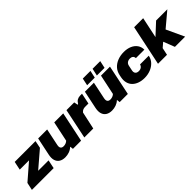

<svg xmlns="http://www.w3.org/2000/svg" viewBox="234 -1997 3276 3276"><g transform="rotate(-45 1872.5 -359.0)"><path d="M-34 0 -4 -138 288 -391H64L96 -545H598L571 -411L272 -155H523L491 0Z M1267 -545 1153 0H956L950 -56H944Q910 -23 862 -6Q814 11 764 11Q697 11 653.5 -17Q610 -45 594.5 -97.5Q579 -150 595 -225L662 -545H879L814 -234Q808 -205 813 -184.5Q818 -164 834 -153.5Q850 -143 877 -143Q904 -143 929 -152.5Q954 -162 973 -180L1050 -545Z M1231 0 1345 -545H1532L1545 -477H1558Q1584 -521 1615.5 -538.5Q1647 -556 1690 -556H1731L1690 -360H1613Q1589 -360 1571 -354.5Q1553 -349 1540 -339.5Q1527 -330 1516 -317L1447 0Z M2395 -545 2281 0H2084L2078 -56H2072Q2038 -23 1990 -6Q1942 11 1892 11Q1825 11 1781.5 -17Q1738 -45 1722.5 -97.5Q1707 -150 1723 -225L1790 -545H2007L1942 -234Q1936 -205 1941 -184.5Q1946 -164 1962 -153.5Q1978 -143 2005 -143Q2032 -143 2057 -152.5Q2082 -162 2101 -180L2178 -545ZM1895 -596 1923 -729H2108L2079 -596ZM2130 -596 2159 -729H2344L2315 -596Z M2677 11Q2607 11 2549.5 -9.5Q2492 -30 2454 -68Q2416 -106 2401.5 -161.5Q2387 -217 2401 -287L2410 -330Q2426 -403 2472 -453Q2518 -503 2587 -529.5Q2656 -556 2738 -556Q2820 -556 2882.5 -528.5Q2945 -501 2980 -451.5Q3015 -402 3015 -335H2810Q2810 -368 2788.5 -385.5Q2767 -403 2733 -403Q2706 -403 2685.5 -394Q2665 -385 2652 -368.5Q2639 -352 2634 -327L2614 -230Q2609 -203 2616.5 -183.5Q2624 -164 2642.5 -153Q2661 -142 2690 -142Q2714 -142 2733.5 -150Q2753 -158 2766 -173Q2779 -188 2785 -209H2995Q2982 -141 2936 -91.5Q2890 -42 2822.5 -15.5Q2755 11 2677 11Z M3009 0 3162 -729H3380L3226 0ZM3417 0 3322 -244 3507 -338 3664 0ZM3243 -123 3291 -344 3508 -545H3779L3426 -248L3388 -247Z"/></g></svg>

Font: Hubot Sans Condensed ExtraLight Black
Style: Italic
Weight: 900
Italic angle: -12.0243°
Version: Version 2.000